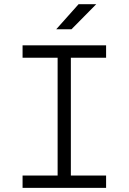

<svg xmlns="http://www.w3.org/2000/svg" viewBox="-20 -914 626 934"><path d="M89.8 0V-60.1H260.3V-633.3H89.8V-693.4H496.1V-633.3H324.7V-60.1H496.1V0ZM253.4 -771.5 362.3 -893.6H448.2L327.6 -771.5Z"/></svg>

Font: CaskaydiaCove NFP Light
Style: Regular
Weight: 300
Designer: Aaron Bell
Foundry: Saja Typeworks
Version: Version 2111.001; VTT 6.35;Nerd Fonts 3.1.1